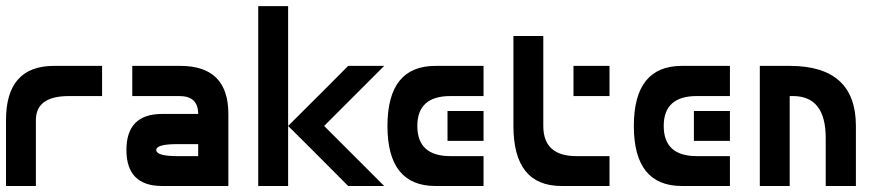

<svg xmlns="http://www.w3.org/2000/svg" viewBox="-20 -620 2974 640"><path d="M99.6 0Q75.2 0 0 0Q0 -54.7 0 -219.7Q0 -400.4 160.2 -400.4Q320.3 -400.4 320.3 -400.4Q320.3 -367.2 320.3 -299.8Q320.3 -299.8 210 -299.8Q99.6 -299.8 99.6 -219.7Q99.6 -146.5 99.6 0Z M420.9 -400.4Q420.9 -375 420.9 -299.8Q515.6 -299.8 578.1 -299.8Q640.6 -299.8 640.6 -240.2Q640.6 -179.7 640.6 -89.8Q640.6 0 640.6 0Q673.8 0 741.2 0Q741.2 -39.1 741.2 -119.1Q741.2 -200.2 741.2 -240.2Q741.2 -400.4 581.1 -400.4Q420.9 -400.4 420.9 -400.4ZM640.6 -99.6Q640.6 -75.2 640.6 0Q640.6 0 520.5 0Q401.4 0 401.4 -120.1Q401.4 -240.2 520.5 -240.2Q640.6 -240.2 640.6 -240.2Q640.6 -207 640.6 -139.6Q640.6 -139.6 571.3 -139.6Q501 -139.6 501 -120.1Q501 -99.6 571.3 -99.6Q640.6 -99.6 640.6 -99.6Z M840.8 -599.6Q840.8 -450.2 840.8 0Q866.2 0 940.4 0Q940.4 -150.4 940.4 -599.6Q916 -599.6 840.8 -599.6ZM1140.6 -400.4Q1090.8 -349.6 940.4 -200.2Q991.2 -150.4 1140.6 0Q1170.9 0 1260.7 0Q1210.9 -49.8 1060.5 -200.2Q1110.4 -250 1260.7 -400.4Q1230.5 -400.4 1140.6 -400.4Z M1591.8 -400.4Q1591.8 -375 1591.8 -299.8Q1591.8 -299.8 1481.4 -299.8Q1371.1 -299.8 1371.1 -200.2Q1371.1 -99.6 1481.4 -99.6Q1591.8 -99.6 1591.8 -99.6Q1591.8 -66.4 1591.8 0Q1591.8 0 1431.6 0Q1271.5 0 1271.5 -200.2Q1271.5 -400.4 1431.6 -400.4Q1591.8 -400.4 1591.8 -400.4ZM1591.8 -250Q1591.8 -225.6 1591.8 -150.4Q1561.5 -150.4 1471.7 -150.4Q1471.7 -174.8 1471.7 -250Q1502 -250 1591.8 -250Z M1691.4 -500Q1691.4 -424.8 1691.4 -200.2Q1691.4 0 1851.6 0Q2011.7 0 2011.7 0Q2011.7 -33.2 2011.7 -99.6Q2011.7 -99.6 1901.4 -99.6Q1791 -99.6 1791 -200.2Q1791 -299.8 1791 -362.3Q1791 -424.8 1791 -500Q1757.8 -500 1691.4 -500ZM1891.6 -400.4Q1891.6 -375 1891.6 -299.8Q1921.9 -299.8 2011.7 -299.8Q2011.7 -325.2 2011.7 -400.4Q1981.4 -400.4 1891.6 -400.4Z M2413.1 -400.4Q2413.1 -375 2413.1 -299.8Q2413.1 -299.8 2302.7 -299.8Q2192.4 -299.8 2192.4 -200.2Q2192.4 -99.6 2302.7 -99.6Q2413.1 -99.6 2413.1 -99.6Q2413.1 -66.4 2413.1 0Q2413.1 0 2252.9 0Q2092.8 0 2092.8 -200.2Q2092.8 -400.4 2252.9 -400.4Q2413.1 -400.4 2413.1 -400.4ZM2413.1 -250Q2413.1 -225.6 2413.1 -150.4Q2382.8 -150.4 2293 -150.4Q2293 -174.8 2293 -250Q2323.2 -250 2413.1 -250Z M2612.3 0Q2587.9 0 2512.7 0Q2512.7 -99.6 2512.7 -400.4Q2538.1 -400.4 2612.3 -400.4Q2612.3 -299.8 2612.3 0ZM2512.7 -299.8Q2512.7 -325.2 2512.7 -400.4Q2555.7 -400.4 2563.5 -400.4Q2572.3 -400.4 2612.3 -400.4Q2833 -400.4 2833 -200.2Q2833 0 2833 0Q2799.8 0 2732.4 0Q2732.4 0 2732.4 -49.8Q2732.4 -99.6 2732.4 -160.2Q2732.4 -299.8 2623 -299.8Q2512.7 -299.8 2512.7 -299.8Z"/></svg>

Font: Encounter VC
Style: Regular
Weight: 400
Designer: Silver Alicorn
Version: Version 1.0